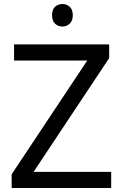

<svg xmlns="http://www.w3.org/2000/svg" viewBox="-20 -935 612 955"><path d="M533 0H38V-68L414 -634H50V-714H523V-646L147 -80H533ZM291 -915Q311 -915 326.5 -901.5Q342 -888 342 -859Q342 -831 326.5 -817Q311 -803 291 -803Q269 -803 254 -817Q239 -831 239 -859Q239 -888 254 -901.5Q269 -915 291 -915Z"/></svg>

Font: Noto Sans Tagbanwa
Style: Regular
Weight: 400
Designer: Monotype Design Team
Foundry: Monotype Imaging Inc.
Version: Version 2.001; ttfautohint (v1.8.4.7-5d5b)